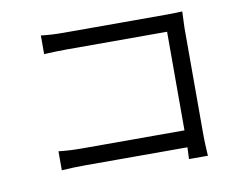

<svg xmlns="http://www.w3.org/2000/svg" viewBox="-76 -791 1152 905"><g transform="rotate(-10 500.0 -338.0)"><path d="M759 9Q758 16 761 -47H272Q213 -47 159 -43V-134Q211 -128 270 -128H761V-600H282Q241 -600 172 -597V-686Q222 -680 281 -680H774Q808 -680 848 -682L845 -604V-88Q845 -55 849 9Z"/></g></svg>

Font: 思源黑体R
Style: Regular
Weight: 400
Designer: Ryoko NISHIZUKA  (kana & ideographs); Paul D. Hunt (Latin, Greek & Cyrillic); Wenlong ZHANG  (bopomofo); Sandoll Communi
Foundry: Adobe Systems Incorporated
Version: Version 1.00 June 24, 2014, initial release